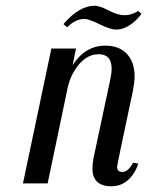

<svg xmlns="http://www.w3.org/2000/svg" viewBox="-20 -639 513 669"><path d="M388 -57Q388 -40 407 -40Q426 -40 444 -72L462 -69Q445 -18 406 2Q388 10 368 10Q302 10 302 -53Q302 -65 306 -89L363 -356Q369 -383 369 -400Q369 -450 324 -450Q285 -450 255.5 -415Q226 -380 216 -334L146 0H60L159 -470H245L233 -412Q277 -480 347 -480Q395 -480 422 -451.5Q449 -423 449 -372Q449 -354 443 -322Q388 -65 388 -57ZM274 -573Q243 -573 214 -544L201 -555Q256 -619 310 -619Q327 -619 358.5 -602.5Q390 -586 414 -586Q438 -586 460 -600L461 -601L473 -591Q455 -566 431.5 -551Q408 -536 386 -536Q364 -536 327 -554.5Q290 -573 274 -573Z"/></svg>

Font: Trochut
Style: Italic
Weight: 400
Italic angle: -12°
Designer: Andreu Balius
Foundry: Andreu Balius
Version: Version 1.001